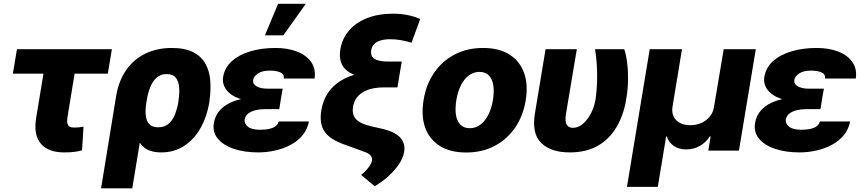

<svg xmlns="http://www.w3.org/2000/svg" viewBox="-20 -811 4637 1034"><path d="M582.5 -545.9 560.5 -414.1H49.3L71.3 -545.9ZM235.8 -545.9H403.3L342.8 -176.3Q340.3 -158.7 343 -147Q345.7 -135.3 354.5 -129.6Q363.3 -124 378.9 -124Q396.5 -124 406.2 -125.2Q416 -126.5 429.7 -128.9L421.9 -1.5Q398.9 4.9 377.2 7.3Q355.5 9.8 325.2 9.8Q240.2 9.8 200 -37.1Q159.7 -84 174.8 -176.8Z M524.4 203.1 605 -291Q618.7 -375 659.2 -433.3Q699.7 -491.7 762.7 -522.2Q825.7 -552.7 905.3 -552.7Q976.6 -552.7 1020.5 -530Q1064.5 -507.3 1086.4 -467.8Q1108.4 -428.2 1112.3 -377.4Q1116.2 -326.7 1108.4 -271L1107.4 -261.2Q1093.8 -179.2 1058.1 -118.2Q1022.5 -57.1 969.2 -23.7Q916 9.8 848.6 9.8Q781.7 9.8 748.3 -23.7Q714.8 -57.1 703.9 -116.7Q692.9 -176.3 695.3 -253.9L769 -263.7Q764.6 -239.3 763.9 -214.8Q763.2 -190.4 768.8 -170.2Q774.4 -149.9 789.3 -137.7Q804.2 -125.5 831.5 -125.5Q868.2 -125.5 890.1 -146.2Q912.1 -167 923.8 -198.5Q935.5 -230 940.4 -261.2L941.4 -271Q947.3 -308.1 944.8 -340.3Q942.4 -372.6 926.8 -392.3Q911.1 -412.1 877 -412.1Q846.2 -412.1 824.7 -393.8Q803.2 -375.5 790 -343.8Q776.9 -312 770.5 -272L692.4 203.1Z M1372.6 -286.6H1494.1L1483.9 -223.1H1402.8Q1380.4 -223.1 1357.4 -217.8Q1334.5 -212.4 1317.9 -200.4Q1301.3 -188.5 1297.4 -167Q1294.4 -146 1314.5 -129.2Q1334.5 -112.3 1379.4 -112.3Q1426.8 -112.3 1451.2 -123.8Q1475.6 -135.3 1481 -156.7H1643.6Q1635.7 -114.7 1609.9 -83.3Q1584 -51.8 1545.7 -31.2Q1507.3 -10.7 1462.2 -0.5Q1417 9.8 1370.6 9.8Q1296.4 9.8 1239.3 -9.5Q1182.1 -28.8 1152.8 -64.5Q1123.5 -100.1 1131.8 -148.9Q1138.7 -190.9 1168.2 -221.7Q1197.8 -252.4 1249.3 -269.5Q1300.8 -286.6 1372.6 -286.6ZM1490.2 -265.6H1368.7Q1319.8 -265.6 1282.5 -276.1Q1245.1 -286.6 1221.4 -304.9Q1197.8 -323.2 1187.5 -346.9Q1177.2 -370.6 1181.6 -396.5Q1189.9 -447.3 1228.8 -481.9Q1267.6 -516.6 1328.6 -534.7Q1389.6 -552.7 1463.9 -552.7Q1529.3 -552.7 1579.3 -533.4Q1629.4 -514.2 1655.5 -477.3Q1681.6 -440.4 1674.3 -388.2H1508.8Q1511.2 -411.6 1490 -421.1Q1468.8 -430.7 1433.6 -430.7Q1391.6 -430.7 1369.1 -415.3Q1346.7 -399.9 1343.3 -380.9Q1339.8 -359.4 1361.1 -346.4Q1382.3 -333.5 1421.4 -333.5H1502.4ZM1406.7 -620.6 1477.5 -790.5H1627L1505.9 -620.6Z M2243.2 -709 2196.3 -581.1Q2132.3 -600.1 2084.5 -599.6Q2053.2 -600.1 2030.8 -593.5Q2008.3 -586.9 1995.4 -574Q1982.4 -561 1979.5 -542Q1973.6 -509.8 1995.6 -494.9Q2017.6 -480 2066.4 -479.5H2143.6L2127.9 -386.7H2048.8Q1959.5 -386.7 1904.1 -403.1Q1848.6 -419.4 1826.4 -454.8Q1804.2 -490.2 1813 -545.9Q1823.2 -605 1860.8 -647.9Q1898.4 -690.9 1958.7 -714.1Q2019 -737.3 2096.2 -737.3Q2135.7 -737.3 2171.1 -730.7Q2206.5 -724.1 2243.2 -709ZM2060.1 -430.2H2134.8L2120.6 -340.3H2048.8Q1976.1 -340.3 1932.9 -313.5Q1889.6 -286.6 1881.3 -236.3Q1874.5 -194.3 1897.2 -169.4Q1919.9 -144.5 1980.5 -130.4L2037.1 -117.7Q2108.9 -101.1 2136.7 -68.6Q2164.6 -36.1 2156.2 7.8Q2150.9 40 2128.4 73.5Q2106 106.9 2072 137.7Q2038.1 168.5 1998 191.9L1924.8 130.9Q1949.7 111.3 1965.3 89.8Q1981 68.4 1983.4 53.2Q1985.8 38.1 1975.3 25.9Q1964.8 13.7 1942.9 6.8L1838.9 -31.2Q1758.3 -58.6 1728.5 -101.3Q1698.7 -144 1710.4 -217.3Q1728.5 -323.2 1816.4 -377Q1904.3 -430.7 2060.1 -430.2Z M2490.7 10.3Q2404.3 10.3 2348.1 -25.4Q2292 -61 2269.5 -124.5Q2247.1 -188 2261.2 -272.5Q2274.9 -356.4 2318.1 -419.4Q2361.3 -482.4 2428.7 -517.6Q2496.1 -552.7 2582 -552.7Q2667.5 -552.7 2723.6 -517.3Q2779.8 -481.9 2802.5 -418.2Q2825.2 -354.5 2811 -270Q2797.4 -186.5 2753.9 -123.3Q2710.4 -60.1 2643.3 -24.9Q2576.2 10.3 2490.7 10.3ZM2510.3 -120.6Q2542 -120.6 2567.4 -139.9Q2592.8 -159.2 2610.1 -193.6Q2627.4 -228 2634.8 -272.9Q2642.1 -318.4 2636.5 -352.3Q2630.9 -386.2 2612.3 -405Q2593.8 -423.8 2562 -423.8Q2530.3 -423.8 2504.6 -404.5Q2479 -385.3 2461.9 -350.8Q2444.8 -316.4 2437.5 -271Q2430.2 -226.1 2435.5 -192.1Q2440.9 -158.2 2459.7 -139.4Q2478.5 -120.6 2510.3 -120.6Z M2918 -545.9H3086.4L3028.3 -199.2Q3023.4 -169.4 3027.3 -152.8Q3031.2 -136.2 3041.3 -129.4Q3051.3 -122.6 3064.5 -122.6Q3095.7 -122.6 3121.3 -145.8Q3147 -168.9 3164.6 -204.8Q3182.1 -240.7 3187.5 -277.3Q3193.8 -321.8 3195.3 -367.9Q3196.8 -414.1 3194.1 -459.7Q3191.4 -505.4 3184.6 -545.9H3341.8Q3352.1 -516.1 3357.4 -473.6Q3362.8 -431.2 3362.3 -380.9Q3361.8 -330.6 3352.5 -277.3Q3339.4 -194.8 3302.2 -129.9Q3265.1 -64.9 3202.4 -27.6Q3139.6 9.8 3047.9 9.8Q2947.3 9.8 2895 -40.8Q2842.8 -91.3 2860.8 -200.2Z M3356.4 195.3 3479 -545.9H3652.8L3601.6 -235.4Q3597.2 -206.1 3607.7 -183.8Q3618.2 -161.6 3641.4 -149.2Q3664.6 -136.7 3697.3 -136.7Q3730.5 -136.7 3757.8 -149.2Q3785.2 -161.6 3803 -183.8Q3820.8 -206.1 3825.2 -235.4L3877.4 -545.9H4050.3L3959.5 0H3794.4L3807.1 -76.2H3802.2Q3782.2 -43.9 3748.8 -25.1Q3715.3 -6.3 3674.8 -6.3Q3636.2 -6.3 3608.6 -25.1Q3581.1 -43.9 3571.3 -76.2H3567.4L3522.5 195.3Z M4287.1 -286.6H4408.7L4398.4 -223.1H4317.4Q4294.9 -223.1 4272 -217.8Q4249 -212.4 4232.4 -200.4Q4215.8 -188.5 4211.9 -167Q4209 -146 4229 -129.2Q4249 -112.3 4293.9 -112.3Q4341.3 -112.3 4365.7 -123.8Q4390.1 -135.3 4395.5 -156.7H4558.1Q4550.3 -114.7 4524.4 -83.3Q4498.5 -51.8 4460.2 -31.2Q4421.9 -10.7 4376.7 -0.5Q4331.5 9.8 4285.2 9.8Q4210.9 9.8 4153.8 -9.5Q4096.7 -28.8 4067.4 -64.5Q4038.1 -100.1 4046.4 -148.9Q4053.2 -190.9 4082.8 -221.7Q4112.3 -252.4 4163.8 -269.5Q4215.3 -286.6 4287.1 -286.6ZM4404.8 -265.6H4283.2Q4234.4 -265.6 4197 -276.1Q4159.7 -286.6 4136 -304.9Q4112.3 -323.2 4102.1 -346.9Q4091.8 -370.6 4096.2 -396.5Q4104.5 -447.3 4143.3 -481.9Q4182.1 -516.6 4243.2 -534.7Q4304.2 -552.7 4378.4 -552.7Q4443.8 -552.7 4493.9 -533.4Q4543.9 -514.2 4570.1 -477.3Q4596.2 -440.4 4588.9 -388.2H4423.3Q4425.8 -411.6 4404.5 -421.1Q4383.3 -430.7 4348.1 -430.7Q4306.2 -430.7 4283.7 -415.3Q4261.2 -399.9 4257.8 -380.9Q4254.4 -359.4 4275.6 -346.4Q4296.9 -333.5 4335.9 -333.5H4417Z"/></svg>

Font: Inter Tight ExtraBold
Style: Italic
Weight: 800
Italic angle: -9.39999°
Designer: Rasmus Andersson
Foundry: rsms
Version: Version 3.004